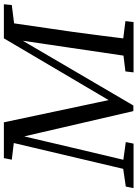

<svg xmlns="http://www.w3.org/2000/svg" viewBox="96 -831 710 992"><g transform="rotate(-90 451.0 -335.0)"><path d="M-25 0 -17 -40 85 -55H105L213 -40L205 0ZM62 0 214 -644H261L183 -312L109 0ZM373 -1 237 -588 235 -598 231 -616 122 -629 130 -670H315L438 -90H407L417 -107L749 -670H784V-614H761L751 -597L402 -1ZM573 0 578 -42 701 -57H719L838 -42L833 0ZM652 0 746 -637 767 -670H834L782 -312Q772 -235 761.5 -156Q751 -77 742 0ZM782 -614V-670H925L921 -629L800 -614Z"/></g></svg>

Font: Source Serif 4
Style: Italic
Weight: 400
Italic angle: -12°
Designer: Frank Grießhammer
Foundry: Adobe Systems Incorporated
Version: Version 4.004;hotconv 1.0.116;makeotfexe 2.5.65601